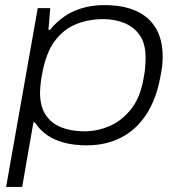

<svg xmlns="http://www.w3.org/2000/svg" viewBox="-20 -558 714 753"><path d="M4 175 128 -526H177L170 -441H176Q217 -491 270.5 -514.5Q324 -538 389 -538Q463 -538 514 -515Q565 -492 591.5 -447Q618 -402 618 -336Q618 -317 615.5 -295.5Q613 -274 608 -252Q592 -167 553 -108Q514 -49 455 -18.5Q396 12 320 12Q272 12 233 2Q194 -8 165 -28Q136 -48 117 -78H111L67 175ZM311 -43Q363 -43 411.5 -64.5Q460 -86 496 -132.5Q532 -179 544 -256Q548 -277 549 -290.5Q550 -304 550.5 -313.5Q551 -323 551 -332Q551 -387 528 -420Q505 -453 467 -468Q429 -483 385 -483Q327 -483 278 -463Q229 -443 195 -397.5Q161 -352 146 -272Q142 -253 140.5 -239.5Q139 -226 138 -215.5Q137 -205 137 -196Q137 -141 159 -107.5Q181 -74 220.5 -58.5Q260 -43 311 -43Z"/></svg>

Font: Archivo Expanded ExtraLight
Style: Italic
Weight: 250
Width: 7
Italic angle: -10°
Designer: Hector Gatti
Foundry: Omnibus-Type
Version: Version 2.001